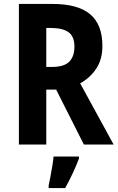

<svg xmlns="http://www.w3.org/2000/svg" viewBox="-20 -734 600 975"><path d="M246 -714Q376 -714 438 -661.5Q500 -609 500 -501Q500 -432 468.5 -385Q437 -338 387 -311L557 0H406L265 -279H215V0H76V-714ZM237 -592H215V-394H242Q306 -394 332 -421Q358 -448 358 -497Q358 -549 328 -570.5Q298 -592 237 -592ZM381 71Q353 145 311 221H227V208Q231 190 236 163.5Q241 137 245.5 110Q250 83 252 61H381Z"/></svg>

Font: Noto Sans Gurmukhi UI Condensed
Style: Bold
Weight: 700
Width: 3
Designer: Jelle Bosma - Monotype Design Team
Foundry: Monotype Imaging Inc.
Version: Version 2.004; ttfautohint (v1.8.4.7-5d5b)